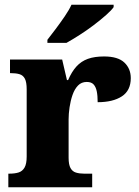

<svg xmlns="http://www.w3.org/2000/svg" viewBox="-20 -786 584 806"><path d="M15 0V-57H19Q42 -57 58 -62Q74 -67 83 -82.5Q92 -98 92 -129V-411Q92 -441 84.5 -455.5Q77 -470 62 -474.5Q47 -479 25 -479H22V-536H241L261 -450H266Q281 -485 301 -507Q321 -529 349 -539Q377 -549 417 -549Q475 -549 502 -523.5Q529 -498 529 -458Q529 -406 491.5 -381.5Q454 -357 390 -357Q390 -385 386 -403.5Q382 -422 372.5 -432Q363 -442 344 -442Q322 -442 307.5 -427Q293 -412 284.5 -387.5Q276 -363 272 -335.5Q268 -308 268 -285V-124Q268 -95 276 -80.5Q284 -66 299 -61.5Q314 -57 333 -57H367V0ZM179 -619Q194 -638 213.5 -664Q233 -690 251.5 -717Q270 -744 280 -766H457V-756Q448 -743 425.5 -723Q403 -703 374 -681Q345 -659 314.5 -639.5Q284 -620 259 -606H179Z"/></svg>

Font: Noto Serif Armenian ExtraBold
Style: Regular
Weight: 800
Version: Version 2.007